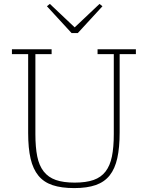

<svg xmlns="http://www.w3.org/2000/svg" viewBox="-20 -950 756 982"><path d="M360 12Q294 12 249 -3Q204 -18 176.5 -51.5Q149 -85 136.5 -138.5Q124 -192 124 -270V-673H41V-698H244V-673H161V-264Q161 -197 170.5 -150Q180 -103 203.5 -73Q227 -43 265.5 -29.5Q304 -16 362 -16Q420 -16 458.5 -29.5Q497 -43 520 -73Q543 -103 552.5 -150Q562 -197 562 -264V-673H479V-698H675V-673H592V-273Q592 -196 580 -141.5Q568 -87 541 -53Q514 -19 469.5 -3.5Q425 12 360 12ZM220 -918 235 -930 362 -810 489 -930 504 -918 378 -781H346Z"/></svg>

Font: IBM Plex Serif ExtLt
Style: Regular
Weight: 200
Designer: Mike Abbink, Paul van der Laan, Pieter van Rosmalen
Foundry: Bold Monday
Version: Version 3.001